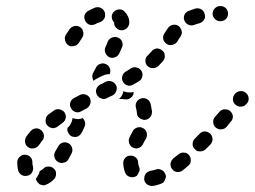

<svg xmlns="http://www.w3.org/2000/svg" viewBox="-20 -590 841 634"><path d="M525 4Q527 -1 528 -6Q528 -11 526 -15Q522 -25 513 -29Q504 -34 494 -30Q485 -27 477 -26Q472 -25 468 -22Q464 -20 461 -16Q458 -12 457 -7Q456 -2 456 3Q458 13 466 19Q475 25 485 24Q498 22 511 17Q516 15 520 12Q523 8 525 4ZM111 -25Q110 -17 105 -10Q103 -5 99 -1Q99 1 99 3Q100 5 101 7Q103 12 107 15Q110 19 115 20Q120 22 125 22Q130 21 134 19Q146 14 157 3Q165 -4 165 -15Q166 -25 159 -32Q155 -36 151 -38Q146 -40 141 -40Q136 -40 131 -39Q127 -37 123 -33Q117 -28 113 -26Q112 -26 112 -25Q111 -25 111 -25ZM393 -21Q388 -33 387 -49Q386 -60 393 -68Q399 -76 410 -76Q420 -77 428 -70Q436 -64 436 -53Q437 -45 439 -39Q441 -36 441 -33Q441 -29 441 -26Q437 -20 435 -14Q433 -11 431 -9Q428 -8 425 -6Q415 -3 406 -7Q396 -11 393 -21ZM87 -51V-54Q87 -65 80 -72Q73 -79 62 -79Q52 -79 45 -72Q37 -65 37 -54V-51Q37 -39 40 -27Q43 -17 52 -12Q61 -7 71 -10Q81 -12 86 -21Q91 -30 89 -40Q87 -45 87 -51ZM610 -60Q610 -65 609 -69Q607 -74 604 -78Q597 -86 587 -86Q577 -87 569 -80Q560 -73 552 -67Q549 -63 546 -59Q544 -55 543 -50Q543 -45 544 -40Q545 -35 549 -31Q555 -23 565 -22Q576 -21 584 -28Q592 -35 602 -43Q605 -46 608 -50Q610 -55 610 -60ZM160 -70Q161 -65 165 -61Q168 -57 172 -55Q181 -50 191 -53Q201 -55 206 -64Q211 -73 216 -83Q221 -92 218 -102Q215 -112 206 -117Q196 -122 187 -119Q177 -116 172 -106Q167 -97 162 -89Q160 -85 159 -80Q159 -75 160 -70ZM674 -149Q670 -152 666 -154Q661 -156 656 -156Q651 -156 647 -154Q642 -152 639 -148L623 -132Q616 -125 616 -114Q616 -104 624 -97Q627 -93 632 -91Q637 -90 641 -90Q646 -90 651 -92Q656 -94 659 -97L675 -113Q682 -121 682 -131Q681 -142 674 -149ZM116 -160Q108 -167 98 -166Q88 -165 81 -157Q73 -148 67 -139Q61 -130 63 -120Q64 -110 73 -104Q81 -98 91 -100Q102 -102 108 -110Q113 -117 119 -125Q126 -133 125 -143Q124 -153 116 -160ZM405 -128Q405 -123 406 -118Q408 -113 411 -109Q414 -105 418 -103Q428 -98 437 -101Q447 -104 452 -114Q453 -116 455 -120Q460 -129 463 -134Q467 -143 464 -153Q461 -163 452 -167Q447 -170 442 -170Q437 -170 433 -169Q428 -167 424 -164Q420 -161 418 -156Q416 -152 411 -143Q409 -139 408 -137Q406 -132 405 -128ZM219 -200Q219 -198 219 -196Q217 -186 212 -178Q208 -172 203 -168Q201 -159 205 -152Q209 -144 216 -140Q226 -136 236 -139Q245 -143 250 -152L259 -171Q262 -178 261 -186Q259 -194 253 -200Q248 -198 243 -197Q233 -196 223 -199Q221 -199 219 -200ZM740 -223Q737 -226 732 -228Q727 -229 722 -229Q717 -229 713 -227Q708 -225 705 -221L690 -204Q683 -196 684 -186Q685 -176 692 -169Q696 -166 701 -164Q705 -162 710 -163Q715 -163 720 -165Q724 -167 728 -171L742 -188Q749 -195 749 -206Q748 -216 740 -223ZM193 -219Q187 -227 176 -229Q166 -231 158 -225Q149 -218 140 -212Q132 -206 131 -196Q129 -185 135 -177Q142 -169 152 -167Q162 -166 170 -172Q178 -178 186 -184Q195 -190 197 -200Q199 -210 193 -219ZM440 -201Q444 -197 449 -196Q453 -194 458 -194Q469 -195 476 -203Q482 -211 482 -221Q480 -236 477 -248Q474 -258 465 -263Q456 -268 446 -265Q436 -262 431 -253Q426 -244 429 -234Q431 -227 432 -218Q432 -213 434 -208Q436 -204 440 -201ZM277 -266Q272 -275 262 -278Q252 -281 243 -276Q233 -271 224 -266Q215 -261 212 -251Q209 -241 215 -232Q220 -223 230 -220Q240 -217 249 -223Q257 -227 266 -232Q275 -237 278 -247Q281 -257 277 -266ZM792 -283Q788 -287 784 -288Q779 -290 774 -289Q769 -289 765 -287Q760 -285 757 -281L755 -279Q749 -271 749 -261Q750 -250 758 -244Q762 -240 767 -239Q771 -237 776 -238Q781 -238 786 -240Q790 -243 793 -246L795 -248Q802 -256 801 -266Q800 -277 792 -283ZM387 -289Q387 -286 386 -283Q383 -273 376 -266Q375 -265 373 -263Q374 -263 374 -263Q374 -263 374 -263H377Q386 -263 393 -262Q399 -261 405 -263Q411 -266 415 -270Q416 -271 417 -272Q418 -275 420 -277Q421 -280 421 -283Q421 -284 421 -285Q422 -286 422 -287Q418 -286 415 -285Q405 -284 396 -286Q391 -288 387 -289ZM341 -270 352 -275Q361 -280 364 -290Q368 -300 363 -309Q358 -318 349 -321Q339 -325 329 -320L318 -314L311 -311Q302 -306 298 -296Q295 -286 300 -277Q302 -273 306 -270Q309 -266 314 -265Q319 -263 324 -263Q329 -264 333 -266ZM447 -356Q441 -365 431 -367Q421 -370 412 -364Q404 -359 396 -354Q387 -349 384 -339Q381 -329 386 -320Q391 -311 401 -308Q411 -305 420 -311Q430 -316 439 -322Q448 -327 450 -338Q452 -348 447 -356ZM287 -348 297 -367Q301 -376 311 -379Q321 -383 330 -378Q339 -374 343 -364Q346 -354 342 -345Q339 -345 336 -345Q327 -344 319 -340L308 -335L301 -331Q294 -328 289 -323Q286 -328 285 -335Q284 -342 287 -348ZM516 -423Q508 -430 498 -430Q488 -429 481 -421Q474 -414 468 -407Q460 -400 460 -390Q460 -379 467 -372Q475 -365 485 -365Q495 -365 503 -372Q511 -380 518 -388Q525 -396 524 -406Q524 -417 516 -423ZM341 -401Q351 -397 360 -401Q370 -405 374 -414Q379 -424 383 -434Q387 -443 383 -453Q379 -462 369 -466Q360 -470 350 -466Q340 -462 336 -453Q333 -444 328 -434Q324 -425 328 -415Q332 -406 341 -401ZM255 -483Q254 -488 252 -493Q249 -497 245 -500Q237 -506 226 -504Q216 -502 210 -494Q205 -486 198 -476Q192 -467 195 -457Q197 -447 205 -441Q209 -438 214 -437Q219 -437 224 -438Q229 -439 233 -441Q237 -444 240 -448Q246 -458 251 -465Q254 -469 255 -474Q256 -479 255 -483ZM580 -487Q579 -492 576 -497Q574 -501 570 -504Q561 -510 551 -508Q541 -506 535 -498Q530 -491 523 -480Q520 -475 519 -471Q518 -466 519 -461Q520 -456 523 -452Q526 -448 530 -445Q539 -439 549 -442Q559 -444 565 -452Q571 -463 576 -469Q578 -473 580 -478Q581 -483 580 -487ZM357 -516V-515Q357 -510 358 -506Q360 -501 364 -498Q367 -494 372 -492Q377 -490 382 -490Q386 -490 391 -492Q396 -494 399 -497Q403 -501 405 -506Q407 -510 407 -515V-516Q407 -526 403 -535Q399 -544 392 -551Q385 -559 375 -559Q364 -559 357 -552Q353 -549 351 -544Q349 -540 349 -535Q349 -530 351 -525Q353 -520 356 -517Q356 -516 357 -516Q357 -516 357 -516ZM656 -543Q654 -553 645 -559Q636 -564 626 -562Q614 -558 603 -554Q593 -550 589 -541Q585 -531 589 -522Q593 -512 603 -508Q612 -504 622 -508Q629 -511 638 -513Q648 -516 654 -525Q659 -533 656 -543ZM327 -546Q327 -548 326 -549Q323 -559 313 -564Q304 -568 294 -565Q282 -560 271 -554Q262 -549 259 -539Q257 -529 262 -520Q267 -511 277 -508Q287 -506 296 -511Q303 -515 311 -517Q317 -520 321 -524Q325 -529 327 -535Q327 -535 327 -535Q327 -539 327 -542Q327 -544 327 -546ZM733 -545Q733 -555 726 -563Q718 -570 708 -570H707Q697 -570 690 -563Q682 -555 682 -545Q682 -535 690 -527Q697 -520 707 -520H708Q718 -520 726 -527Q733 -535 733 -545Z"/></svg>

Font: FRB American Cursive Guidelines Dashed Black
Style: Bold Italic
Weight: 900
Italic angle: -25°
Version: Version 2.0;Modular Font Editor K font №1